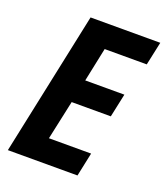

<svg xmlns="http://www.w3.org/2000/svg" viewBox="-132 -805 774 896"><g transform="rotate(20 254.5 -357.0)"><path d="M12.2 0 163.1 -713.9H509.3L484.4 -597.7H275.4L240.2 -429.2H434.6L409.7 -312.5H215.3L173.3 -117.7H382.8L357.9 0Z"/></g></svg>

Font: Open Sans SemiCondensed
Style: Bold Italic
Weight: 700
Width: 4
Italic angle: -12°
Designer: Monotype Design Team
Foundry: Monotype Imaging Inc.
Version: Version 3.003